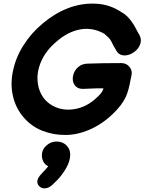

<svg xmlns="http://www.w3.org/2000/svg" viewBox="-20 -737 790 1050"><path d="M598 -115Q647 -162 668 -207Q676 -225 682.5 -248.5Q689 -272 693 -296L698 -319Q706 -350 688 -371Q672 -392 643 -392Q541 -392 459 -389Q430 -388 411.5 -373.5Q393 -359 384.5 -338.5Q376 -318 378.5 -297.5Q381 -277 395.5 -263.5Q410 -250 436 -251Q518 -255 546 -254Q544 -248 541 -241Q535 -227 510 -204Q456 -152 388.5 -140.5Q321 -129 266 -160Q211 -191 192 -256Q174 -324 201.5 -392.5Q229 -461 293 -513Q354 -565 421 -576.5Q488 -588 551 -552Q562 -543 572.5 -532.5Q583 -522 589 -510L600 -488L615 -462Q627 -440 647 -435.5Q667 -431 688.5 -439Q710 -447 726.5 -463.5Q743 -480 748.5 -501.5Q754 -523 743 -545Q733 -561 723 -581Q713 -601 699 -620Q688 -635 675.5 -647.5Q663 -660 645 -670Q580 -714 501 -717Q422 -720 349 -691Q278 -663 214 -609Q151 -557 109 -490Q66 -424 50 -344.5Q34 -265 56 -192Q74 -133 115.5 -88Q157 -43 214 -21Q271 1 335 1Q399 2 468.5 -27.5Q538 -57 598 -115ZM222 293Q238 293 251.5 285Q265 277 291 250Q321 219 342.5 181Q364 143 364 108Q364 78 343 57.5Q322 37 289 37Q258 37 233.5 59Q209 81 209 113Q209 131 217.5 147.5Q226 164 244 172Q237 182 210 210Q184 236 184 256Q184 271 195.5 282Q207 293 222 293Z"/></svg>

Font: Balsamiq Sans
Style: Bold Italic
Weight: 700
Italic angle: -12°
Designer: Michael Angeles
Foundry: Balsamiq SRL
Version: Version 1.020; ttfautohint (v1.8.4.7-5d5b);gftools[0.9.26]